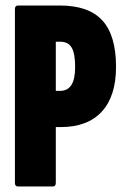

<svg xmlns="http://www.w3.org/2000/svg" viewBox="-20 -675 461 695"><path d="M45 0Q34 0 34 -13V-642Q34 -655 45 -655H197Q301 -655 350.5 -601Q400 -547 400 -433Q400 -327 348.5 -271Q297 -215 200 -215H182V-13Q182 0 171 0ZM182 -346H197Q225 -346 238.5 -367.5Q252 -389 252 -433Q252 -481 239.5 -502.5Q227 -524 198 -524H182Z"/></svg>

Font: Sofia Sans Extra Condensed Black
Style: Regular
Weight: 900
Designer: Botio Nikoltchev, Ani Petrova
Foundry: lettersoup
Version: Version 4.101